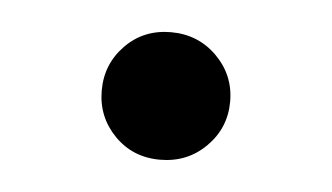

<svg xmlns="http://www.w3.org/2000/svg" viewBox="-27 -356 363 210"><g transform="rotate(5 154.5 -251.0)"><path d="M104 -201.5Q84 -222 84 -251Q84 -280 104 -300.5Q124 -321 154 -321Q184 -321 204.5 -300.5Q225 -280 225 -251Q225 -222 204.5 -201.5Q184 -181 154 -181Q124 -181 104 -201.5Z"/></g></svg>

Font: Renner* Medium
Style: Medium
Weight: 500
Version: Version 003.000 ; ttfautohint (v0.97) -l 8 -r 50 -G 200 -x 1